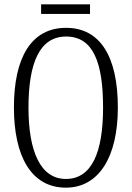

<svg xmlns="http://www.w3.org/2000/svg" viewBox="-20 -853 607 883"><path d="M169 -789H394V-833H169ZM283 10C435 10 522 -132 522 -358C522 -594 440 -725 284 -725C123 -725 44 -587 44 -359C44 -137 122 10 283 10ZM283 -30C166 -30 111 -157 111 -358C111 -565 163 -685 284 -685C409 -685 454 -565 454 -358C454 -154 403 -30 283 -30Z"/></svg>

Font: Noto Serif Armenian ExtraCondensed Light
Style: Regular
Weight: 300
Width: 2
Designer: Monotype Design Team
Foundry: Monotype Imaging Inc.
Version: Version 2.008